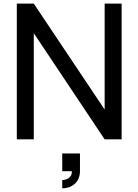

<svg xmlns="http://www.w3.org/2000/svg" viewBox="-20 -770 765 1061"><path d="M166.7 -750H72.9V0H166.7V-586.5L558.3 0H652.1V-750H558.3V-164.6ZM421.9 176V78.1H324V176H377.1C379.2 217.7 337.5 225 324 225V270.8C376 270.8 421.9 237.5 421.9 176Z"/></svg>

Font: Manrope3 Medium
Style: Regular
Weight: 500
Width: 4
Designer: Mikhail Sharanda
Foundry: Mikhail Sharanda
Version: Version 3.000;PS 003.000;hotconv 1.0.88;makeotf.lib2.5.64775